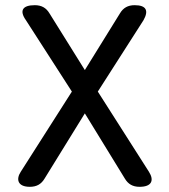

<svg xmlns="http://www.w3.org/2000/svg" viewBox="-20 -720 653 740"><path d="M60 -58C41 -29 48 0 95 0C121 0 139 -10 152 -32L307 -283L461 -32C474 -10 492 0 518 0C565 0 575 -25 554 -58L357 -367L533 -642C554 -679 544 -700 499 -700C473 -700 455 -690 442 -668L307 -450L171 -668C158 -690 140 -700 114 -700C68 -700 53 -680 80 -642L257 -367Z"/></svg>

Font: 寒蝉半圆体
Style: Regular
Weight: 400
Designer: Yoshimichi Ohira & Warren
Foundry: ChillType
Version: Version 1.800;Glyphs 3.1.1 (3135)